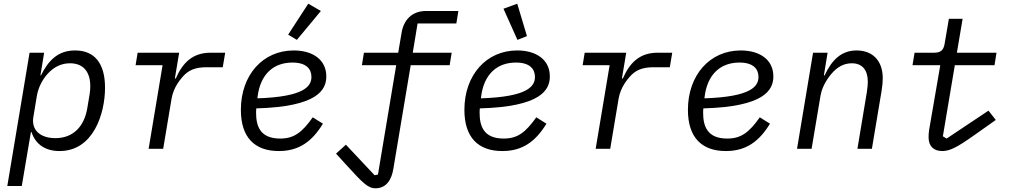

<svg xmlns="http://www.w3.org/2000/svg" viewBox="-20 -799 5441 1031"><path d="M19.2 199.9H96.9L146 -89.8H149.1C171.2 -23.1 224.1 12.1 300.1 12.1C481.9 12.1 544 -190 544 -328.1C544 -459.9 486.9 -528.1 383.2 -528.1C291.9 -528.1 240.1 -475.1 199.9 -394.2H197.1L217 -516H138.8ZM159.1 -170.1 177.9 -284.1C186.1 -332 209.2 -372.9 235.1 -402C271 -442.1 312.9 -459.2 355.8 -459.2C427.9 -459.2 464.8 -413 464.8 -335.9C464.8 -323.2 464.1 -308.9 460.9 -290.8L448.9 -219.1C432.9 -122.9 376.1 -57.2 277 -57.2C199.9 -57.2 147 -98 159.1 -170.1Z M856.2 0 901.3 -269.2C911.2 -328.8 947.1 -371.1 960.2 -386C991.1 -421.9 1028.1 -437.9 1088.1 -437.9H1176.1L1189.3 -516H1111.2C1012.1 -516 960.2 -459.9 924 -377.8H919L942.1 -516H719.1L708.1 -448.9H853L778.1 0Z M1477.3 12.1C1586.3 12.1 1656.2 -40.1 1714.1 -134.9L1659.4 -169C1601.2 -87 1558.2 -55 1484.4 -55C1376.4 -55 1355.1 -122.2 1355.1 -193.9C1355.1 -196 1355.1 -207 1356.2 -217C1685.4 -225.9 1732.2 -316.1 1732.2 -388.8C1732.2 -479 1658.4 -528.1 1557.2 -528.1C1391.3 -528.1 1273.4 -396 1273.4 -209.2C1273.4 -61.1 1347.3 12.1 1477.3 12.1ZM1362.2 -271 1363.3 -280.9C1378.2 -398.1 1446.4 -463.1 1550.4 -463.1C1625.4 -463.1 1652.3 -427.9 1652.3 -386C1652.3 -335.9 1614.3 -279.1 1362.2 -271ZM1527.3 -612.9 1574.2 -584.9 1703.1 -740.1 1635.3 -779.1Z M1996.4 212C2056.5 212 2083.5 163 2092.3 106.9L2185.4 -448.9H2394.5L2405.5 -516H2196.4L2222.3 -672.9H2430.4L2441.4 -740.1H2268.5C2191.4 -740.1 2147.4 -691.1 2136.4 -622.9L2118.3 -516H1934.3L1923.3 -448.9H2107.6L2009.6 138.1L1991.5 142L1837.4 -22L1784.4 25.9L1845.5 93C1925.4 180 1954.5 212 1996.4 212Z M2677.6 12.1C2786.6 12.1 2856.5 -40.1 2914.4 -134.9L2859.7 -169C2801.5 -87 2758.5 -55 2684.7 -55C2576.7 -55 2555.4 -122.2 2555.4 -193.9C2555.4 -196 2555.4 -207 2556.5 -217C2885.7 -225.9 2932.5 -316.1 2932.5 -388.8C2932.5 -479 2858.7 -528.1 2757.5 -528.1C2591.6 -528.1 2473.7 -396 2473.7 -209.2C2473.7 -61.1 2547.6 12.1 2677.6 12.1ZM2562.5 -271 2563.6 -280.9C2578.5 -398.1 2646.7 -463.1 2750.7 -463.1C2825.6 -463.1 2852.6 -427.9 2852.6 -386C2852.6 -335.9 2814.6 -279.1 2562.5 -271ZM2683.6 -752.1 2758.5 -584.9 2809.7 -605.1 2757.5 -779.1Z M3256.7 0 3301.8 -269.2C3311.8 -328.8 3347.7 -371.1 3360.8 -386C3391.7 -421.9 3428.6 -437.9 3488.6 -437.9H3576.7L3589.8 -516H3511.7C3412.6 -516 3360.8 -459.9 3324.6 -377.8H3319.6L3342.7 -516H3119.7L3108.7 -448.9H3253.6L3178.6 0Z M3877.8 12.1C3986.9 12.1 4056.8 -40.1 4114.7 -134.9L4060 -169C4001.8 -87 3958.8 -55 3884.9 -55C3777 -55 3755.7 -122.2 3755.7 -193.9C3755.7 -196 3755.7 -207 3756.7 -217C4085.9 -225.9 4132.8 -316.1 4132.8 -388.8C4132.8 -479 4058.9 -528.1 3957.7 -528.1C3791.9 -528.1 3674 -396 3674 -209.2C3674 -61.1 3747.9 12.1 3877.8 12.1ZM3762.8 -271 3763.8 -280.9C3778.8 -398.1 3846.9 -463.1 3951 -463.1C4025.9 -463.1 4052.9 -427.9 4052.9 -386C4052.9 -335.9 4014.9 -279.1 3762.8 -271Z M4338.1 0 4386 -285.2C4396 -344.1 4433.9 -389.9 4445 -403.1C4474.1 -437.1 4508.9 -459.2 4554 -459.2C4611.9 -459.2 4639.9 -421.2 4639.9 -360.1C4639.9 -349.1 4638.8 -328.8 4634.9 -305L4584.2 0H4661.9L4714.1 -312.1C4718 -334.9 4720.2 -359 4720.2 -378.9C4720.2 -473 4665.8 -528.1 4579.9 -528.1C4497.2 -528.1 4446 -475.9 4408 -394.2H4404.1L4424 -516H4345.9L4259.9 0Z M5040.1 12.1C5081 12.1 5121.1 -8.9 5214.1 -74.9L5327.1 -154.8L5288 -204.9L5063.2 -55L5043 -67.1L5107.2 -448.9H5320.3L5331 -516H5118.3L5149.1 -698.2H5075.3L5052.2 -562.9C5046.2 -528.1 5030.2 -516 4996.1 -516H4891L4880 -448.9H5029.1L4969.1 -100.9C4967 -89.8 4966.3 -71 4966.3 -62.1C4966.3 -13.8 4993.3 12.1 5040.1 12.1Z"/></svg>

Font: Margiela Mono Italic Italic
Style: Regular
Weight: 400
Designer: Mike Abbink, Paul van der Laan, Pieter van Rosmalen
Foundry: Bold Monday
Version: Version 2.003 2021